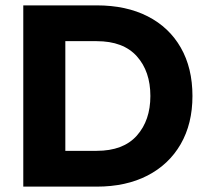

<svg xmlns="http://www.w3.org/2000/svg" viewBox="-20 -695 773 715"><path d="M66.7 0V-675H340Q450 -675 530 -634.2Q610 -593.3 653.3 -517.5Q696.7 -441.7 696.7 -337.5Q696.7 -234.2 652.9 -158.3Q609.2 -82.5 529.2 -41.2Q449.2 0 340 0ZM223.3 -133.3H340Q439.2 -133.3 489.6 -190Q540 -246.7 540 -337.5Q540 -429.2 489.6 -485.4Q439.2 -541.7 340 -541.7H223.3Z"/></svg>

Font: Funnel Display ExtraBold
Style: Regular
Weight: 800
Designer: NORD ID, Kristian Moeller
Foundry: Dicotype
Version: Version 1.000